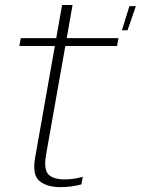

<svg xmlns="http://www.w3.org/2000/svg" viewBox="-20 -745 565 770"><path d="M469 -623.5H491.5L525 -720.5H499ZM222.5 5.5Q266 5.5 306.5 -5.5L312 -36Q275 -25.5 239 -25.5Q194 -25.5 174.2 -45.5Q154.5 -65.5 165 -126L242 -560.5H449.5L455 -592H247.5L271 -725H229L205.5 -592H63.5L57.5 -560.5H200L121 -113.5Q108.5 -43 138.5 -18.8Q168.5 5.5 222.5 5.5Z"/></svg>

Font: Anybody UltraCondensed Thin ExtraLight
Style: Italic
Weight: 250
Italic angle: -10°
Version: Version 1.111